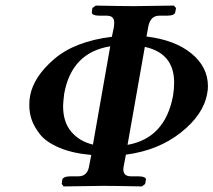

<svg xmlns="http://www.w3.org/2000/svg" viewBox="-20 -667 765 688"><path d="M499 -499 437 -147.9Q571.8 -171.9 600.1 -324.2Q604 -347.2 604 -371.1Q604 -476.1 499 -499ZM313 -148.9 375 -501Q236.8 -479 210 -331.1Q206.1 -298.8 206.1 -287.1Q206.1 -229 235.6 -194.6Q265.1 -160.2 313 -148.9ZM261.2 -35.2Q294.4 -35.2 299.8 -74.2L307.1 -111.8Q239.3 -117.7 192.1 -137.9Q145 -158.2 123.5 -185.5Q102.1 -212.9 93.5 -238Q85 -263.2 85 -290Q85 -310.1 87.9 -324.2Q101.1 -393.1 175 -456.1Q249 -519 380.9 -535.2L388.2 -570.8Q389.2 -576.7 389.2 -585.9Q389.2 -610.8 362.8 -610.8H336.9Q323.7 -610.8 315.9 -614Q308.1 -617.2 309.1 -623L311 -638.2L323.2 -647Q422.4 -645 460.9 -645L603 -647L610.8 -638.2L607.9 -623Q606 -610.8 577.1 -610.8H550.8Q518.6 -610.8 511.2 -570.8L504.9 -536.1Q606.9 -523.9 666 -475.3Q725.1 -426.8 725.1 -357.9Q725.1 -343.8 722.2 -331.1Q709 -255.9 627.9 -191.9Q546.9 -127.9 431.2 -112.8L423.8 -74.2Q421.9 -64.5 421.9 -60.1Q421.9 -35.2 449.2 -35.2H475.1Q488.3 -35.2 496.1 -32Q503.9 -28.8 502.9 -22.9L500 -7.8L488.8 1Q388.7 -1 351.1 -1L208 1L201.2 -7.8L203.1 -22.9Q206.1 -35.2 234.9 -35.2Z"/></svg>

Font: Linux Libertine
Style: Semibold Italic
Weight: 600
Italic angle: -11.5°
Designer: Philipp H. Poll
Foundry: Philipp H. Poll
Version: Version 5.1.2 ; ttfautohint (v0.9)